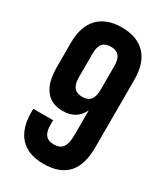

<svg xmlns="http://www.w3.org/2000/svg" viewBox="-180 -786 756 873"><g transform="rotate(30 198.0 -350.0)"><path d="M363 -532C363 -645 304 -708 196 -708C88 -708 29 -645 29 -532V-404C29 -300 70 -244 151 -244C200 -244 234 -265 253 -306V-178C253 -111 231 -92 192 -92C157 -92 135 -110 135 -161V-186H31V-168C31 -55 87 8 195 8C310 8 363 -55 363 -174ZM196 -344C161 -344 139 -362 139 -413V-539C139 -590 161 -607 196 -607C231 -607 253 -590 253 -539V-413C253 -362 231 -344 196 -344Z"/></g></svg>

Font: Bebas Neue
Style: Bold
Weight: 700
Designer: Ryoichi Tsunekawa
Foundry: Ryoichi Tsunekawa
Version: Version 1.300